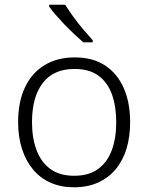

<svg xmlns="http://www.w3.org/2000/svg" viewBox="-20 -786 630 816"><path d="M533 -267Q533 -204 517.5 -153.5Q502 -103 471.5 -66.5Q441 -30 396.5 -10Q352 10 294 10Q239 10 195 -9.5Q151 -29 120.5 -65.5Q90 -102 73.5 -153Q57 -204 57 -267Q57 -353 86 -414.5Q115 -476 169 -509Q223 -542 298 -542Q375 -542 427 -507.5Q479 -473 506 -411.5Q533 -350 533 -267ZM116 -267Q116 -199 135.5 -147.5Q155 -96 194.5 -67.5Q234 -39 295 -39Q357 -39 396.5 -67.5Q436 -96 455 -147.5Q474 -199 474 -267Q474 -333 456 -384Q438 -435 399 -464Q360 -493 297 -493Q207 -493 161.5 -433Q116 -373 116 -267ZM257 -766Q270 -745 290 -717Q310 -689 333 -662Q356 -635 374 -615V-606H334Q316 -622 295 -641.5Q274 -661 254 -682Q234 -703 217 -722.5Q200 -742 189 -758V-766Z"/></svg>

Font: Noto Sans Georgian Light
Style: Regular
Weight: 300
Version: Version 2.002